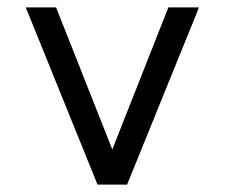

<svg xmlns="http://www.w3.org/2000/svg" viewBox="-20 -500 609 520"><path d="M244.1 0 49.8 -480H131.8L284.2 -95.2L436 -480H519L324.2 0Z"/></svg>

Font: Prompt Light
Style: Regular
Weight: 300
Designer: Katatrad Team
Foundry: CadsonDemak
Version: Version 1.000;PS 001.000;hotconv 1.0.88;makeotf.lib2.5.64775